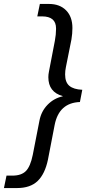

<svg xmlns="http://www.w3.org/2000/svg" viewBox="-98 -745 452 973"><path d="M104 -725H150Q205 -725 237 -692.5Q269 -660 269 -603Q269 -575 264 -545L236 -405Q232 -386 232 -368Q232 -328 253.5 -310Q275 -292 319 -290L307 -228Q201 -224 179 -112L145 64Q130 136 93 172Q56 208 -12 208H-78L-65 145H-35Q10 145 33 122Q56 99 68 40L102 -134Q111 -181 143 -214Q175 -247 220 -257V-258Q147 -278 147 -354Q147 -367 150 -382L180 -538Q186 -570 186 -598V-601Q186 -662 115 -662H91Z"/></svg>

Font: Libra Sans
Style: Italic
Weight: 400
Italic angle: -12°
Foundry: Context Ltd
Version: Version 1.002